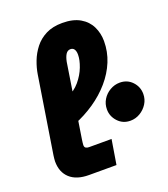

<svg xmlns="http://www.w3.org/2000/svg" viewBox="-136 -840 822 938"><g transform="rotate(-20 275.0 -371.5)"><path d="M165 0Q101 0 66.5 -31.5Q32 -63 32 -119Q32 -126 33 -133.5Q34 -141 35 -150L98 -548Q103 -580 116 -614Q129 -648 152 -677.5Q175 -707 210.5 -725Q246 -743 296 -743Q352 -743 388 -722Q424 -701 441 -666Q458 -631 458 -590Q458 -535 437.5 -485Q417 -435 379.5 -391.5Q342 -348 292 -314Q242 -280 184 -257L196 -393Q236 -410 262.5 -441.5Q289 -473 302.5 -508.5Q316 -544 316 -571Q316 -589 309.5 -599Q303 -609 290 -609Q275 -609 266 -595.5Q257 -582 252 -557L192 -174Q191 -167 190 -159Q189 -151 189 -147Q189 -136 195.5 -132Q202 -128 212 -128H329L308 0ZM447 -180Q408 -180 382.5 -207.5Q357 -235 357 -271Q357 -299 371 -322Q385 -345 409 -359Q433 -373 460 -373Q499 -373 524.5 -346Q550 -319 550 -282Q550 -254 535.5 -231Q521 -208 497.5 -194Q474 -180 447 -180Z"/></g></svg>

Font: MuseoModerno
Style: Bold Italic
Weight: 700
Italic angle: -9°
Designer: Pablo Cosgaya, Héctor Gatti, Marcela Romero, and the Authors of The MuseoModerno Project.
Foundry: Omnibus-Type Team
Version: Version 1.003